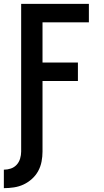

<svg xmlns="http://www.w3.org/2000/svg" viewBox="-21 -755 541 998"><path d="M-1 223V127Q18 127 35.5 121Q53 115 65.5 101.5Q78 88 83.5 69.5Q89 51 89 33V-735H441V-639H200V-430H384V-334H200V33Q200 59 195 85Q190 111 177.5 134Q165 157 145 175Q125 193 101.5 204Q78 215 51.5 219Q25 223 -1 223Z"/></svg>

Font: Moesevka
Style: Bold
Weight: 700
Monospace: yes
Designer: Belleve Invis
Foundry: Belleve Invis
Version: Version 32.5.0; ttfautohint (v1.8.4)